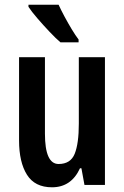

<svg xmlns="http://www.w3.org/2000/svg" viewBox="-20 -837 528 816"><path d="M426 -594V-51H339L326 -122H320Q283 -41 201 -41Q128 -41 94.5 -94.5Q61 -148 61 -240V-594H171V-269Q171 -140 229 -140Q280 -140 297.5 -183.5Q315 -227 315 -312V-594ZM229 -817Q239 -795 254 -767Q269 -739 285 -712.5Q301 -686 314 -669V-657H237Q218 -673 191 -701.5Q164 -730 139 -759Q114 -788 101 -808V-817Z"/></svg>

Font: Noto Sans Tamil UI ExtraCondensed SemiBold
Style: Regular
Weight: 600
Width: 2
Designer: Jelle Bosma - Monotype Design Team
Foundry: Monotype Imaging Inc.
Version: Version 2.004; ttfautohint (v1.8.4.7-5d5b)